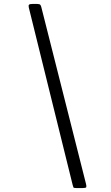

<svg xmlns="http://www.w3.org/2000/svg" viewBox="-20 -800 560 970"><path d="M189.5 -761 414.5 129Q417.5 141 415.8 145.5Q414 150 397.5 150H364.5Q352.5 150 351 146.8Q349.5 143.5 347 134L125.5 -762Q123 -773 127 -776.5Q131 -780 143.5 -780H168.5Q180.5 -780 184 -775.2Q187.5 -770.5 189.5 -761Z"/></svg>

Font: Besley*
Style: Italic
Weight: 400
Italic angle: -13°
Designer: Owen Earl
Foundry: indestructible type*
Version: Version 2.000; ttfautohint (v1.8.3)